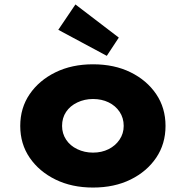

<svg xmlns="http://www.w3.org/2000/svg" viewBox="-20 -833 835 863"><path d="M398 10Q303 10 229.5 -26Q156 -62 113.5 -124Q71 -186 71 -267Q71 -348 113.5 -410Q156 -472 229.5 -508Q303 -544 398 -544Q494 -544 567 -508Q640 -472 682 -410Q724 -348 724 -267Q724 -186 682 -124Q640 -62 567 -26Q494 10 398 10ZM398 -147Q437 -147 468 -162.5Q499 -178 517.5 -205.5Q536 -233 536 -267Q536 -303 517.5 -330.5Q499 -358 468 -373Q437 -388 398 -388Q360 -388 327.5 -372.5Q295 -357 277 -330Q259 -303 259 -267Q259 -233 277 -205.5Q295 -178 327.5 -162.5Q360 -147 398 -147ZM460 -582 242 -699 319 -813 514 -664Z"/></svg>

Font: Lexend Exa ExtraBold
Style: Regular
Weight: 800
Designer: Bonnie Shaver-Troup, Thomas Jockin
Foundry: Lexend
Version: Version 1.007